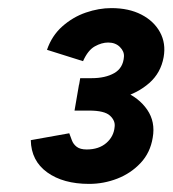

<svg xmlns="http://www.w3.org/2000/svg" viewBox="-20 -827 426 474"><path d="M200 -373Q136 -373 96.5 -401.5Q57 -430 56 -481L151 -498Q154 -490 157.5 -480.5Q161 -471 169.5 -464.5Q178 -458 194 -458Q224 -458 242.5 -474Q261 -490 263 -514Q265 -529 251.5 -541.5Q238 -554 200 -554H164L175 -618H200Q246 -618 284.5 -602Q323 -586 343.5 -556Q364 -526 357 -487Q351 -450 327 -424.5Q303 -399 269.5 -386Q236 -373 200 -373ZM168 -575 178 -634H206Q240 -634 262 -646.5Q284 -659 286 -687Q287 -700 276 -711Q265 -722 247 -722Q231 -722 214 -712.5Q197 -703 185 -676L96 -704Q108 -739 134 -762Q160 -785 192 -796Q224 -807 255 -807Q298 -807 329 -791Q360 -775 375 -747.5Q390 -720 384 -686Q377 -647 348.5 -622Q320 -597 280 -586Q240 -575 199 -575Z"/></svg>

Font: Figtree
Style: Bold Italic
Weight: 700
Italic angle: -9.5°
Foundry: Erik Kennedy
Version: Version 2.001;gftools[0.9.30]